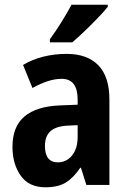

<svg xmlns="http://www.w3.org/2000/svg" viewBox="-20 -786 546 816"><path d="M263 -557Q351 -557 398 -508.5Q445 -460 445 -363V0H347L324 -73H321Q293 -31 260 -10.5Q227 10 173 10Q103 10 68 -39.5Q33 -89 33 -162Q33 -248 84 -291Q135 -334 234 -338L310 -341V-363Q310 -451 242 -451Q214 -451 183 -441Q152 -431 118 -412L78 -510Q116 -533 163.5 -545Q211 -557 263 -557ZM266 -252Q216 -249 193.5 -227.5Q171 -206 171 -166Q171 -96 226 -96Q262 -96 286 -125Q310 -154 310 -205V-254ZM438 -757Q423 -738 396.5 -710.5Q370 -683 340.5 -654.5Q311 -626 287 -606H192V-619Q218 -655 242 -693.5Q266 -732 284 -766H438Z"/></svg>

Font: Noto Sans Arabic Cond
Style: Bold
Weight: 700
Width: 3
Designer: Monotype Design Team, Nadine Chahine, Nizar Qandah and Khaled Hosny
Foundry: Monotype Imaging Inc.
Version: Version 2.012; ttfautohint (v1.8.4.7-5d5b)